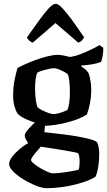

<svg xmlns="http://www.w3.org/2000/svg" viewBox="-20 -788 562 1008"><path d="M222 200Q207 200 183 192Q159 184 132 170Q105 156 81.5 139.5Q58 123 43 105.5Q28 88 28 73Q28 56 43.5 35.5Q59 15 82.5 -5Q106 -25 128 -37Q122 -45 116 -56Q110 -67 110 -76Q110 -86 121 -100.5Q132 -115 147.5 -130Q163 -145 174 -153L218 -144L213 -94Q221 -93 249 -90Q277 -87 313.5 -82.5Q350 -78 387 -71.5Q424 -65 452 -57.5Q480 -50 490 -41Q496 -28 498.5 -11Q501 6 501 21Q501 52 496 85.5Q491 119 482 139Q469 149 442.5 159.5Q416 170 380.5 179.5Q345 189 303.5 194.5Q262 200 222 200ZM258 122Q275 122 301 119Q327 116 352.5 111.5Q378 107 393 103Q396 96 397 82Q398 68 398 59Q398 46 396 34.5Q394 23 391 17Q389 15 370 11Q351 7 324 2.5Q297 -2 269 -6.5Q241 -11 220.5 -14Q200 -17 194 -18Q183 -5 171 9Q159 23 151 34.5Q143 46 143 52Q143 59 157.5 71Q172 83 191.5 94.5Q211 106 229.5 114Q248 122 258 122ZM213 -127Q182 -138 157.5 -146.5Q133 -155 116.5 -162.5Q100 -170 89 -177.5Q78 -185 72 -192Q64 -203 56.5 -228.5Q49 -254 49 -285Q49 -333 57 -371Q65 -409 72 -431Q82 -437 107 -448.5Q132 -460 164 -472Q196 -484 228 -492Q260 -500 283 -500Q297 -500 316.5 -496Q336 -492 347 -489Q372 -492 402 -503.5Q432 -515 459.5 -528.5Q487 -542 502 -551L522 -538Q523 -519 519.5 -497.5Q516 -476 511 -463Q488 -454 461.5 -450Q435 -446 407 -444V-439Q415 -434 425.5 -426Q436 -418 445 -404Q451 -388 455 -363.5Q459 -339 459 -319Q459 -280 452 -244.5Q445 -209 436 -187Q423 -177 391 -164Q359 -151 313 -140.5Q267 -130 213 -127ZM261 -189Q270 -189 284.5 -192.5Q299 -196 313 -201.5Q327 -207 333 -210Q340 -223 343.5 -248.5Q347 -274 347 -300Q347 -333 344 -361Q341 -389 336 -397Q333 -402 318.5 -410Q304 -418 288.5 -424Q273 -430 265 -430Q254 -430 237.5 -426.5Q221 -423 204 -418Q187 -413 176 -407Q171 -396 167.5 -374.5Q164 -353 164 -328Q164 -304 166 -281.5Q168 -259 171.5 -244Q175 -229 178 -224Q184 -218 199.5 -210Q215 -202 233 -195.5Q251 -189 261 -189ZM152 -564Q140 -568 132.5 -576Q125 -584 121 -591Q157 -642 186 -682Q215 -722 236.5 -745Q258 -768 272 -768Q286 -768 308 -744.5Q330 -721 359 -681.5Q388 -642 422 -591Q418 -585 410.5 -576.5Q403 -568 391 -564L271 -667Z"/></svg>

Font: Texturina 12pt SemiBold
Style: Regular
Weight: 600
Designer: Guillermo Torres Carreño
Foundry: Omnibus-Type
Version: Version 1.002